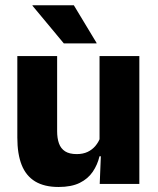

<svg xmlns="http://www.w3.org/2000/svg" viewBox="-20 -707 606 738"><path d="M199.6 -491.4V-202.7Q199.6 -175.7 206.6 -155.9Q213.6 -136.1 230.1 -125.4Q246.7 -114.7 275 -114.7Q299.1 -114.7 316.9 -123.2Q334.6 -131.7 346.7 -146.1Q358.9 -160.5 365 -177.9L388.7 -106.4H362.5Q354.7 -73.5 336.4 -46.6Q318.1 -19.7 286.3 -4Q254.5 11.7 205.1 11.7Q150.6 11.7 115.3 -9.5Q80.1 -30.8 63.3 -72.9Q46.6 -115 46.6 -178.1V-491.4ZM515.6 -491.4V0H363.3L368.3 -122.9L362.6 -137.2V-491.4ZM263.8 -686.8 351.3 -541.8V-540.2H225.3L104.9 -684.9V-686.8Z"/></svg>

Font: Anek Odia Medium
Style: Regular
Weight: 500
Designer: Yesha Goshar & Mahesh Sahu (Odia), Yesha Goshar (Latin)
Foundry: Ek Type
Version: Version 1.003